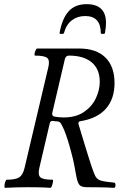

<svg xmlns="http://www.w3.org/2000/svg" viewBox="-20 -899 598 922"><path d="M4 3Q1 3 1.5 -7Q2 -17 5.5 -26.5Q9 -36 12 -36Q55 -36 72.5 -47.5Q90 -59 98 -93L212 -576Q220 -609 207 -620.5Q194 -632 148 -632Q145 -632 146 -640.5Q147 -649 151 -657.5Q155 -666 158 -666H360Q442 -666 486 -623Q530 -580 530 -500Q530 -424 488.5 -377Q447 -330 366 -317Q354 -315 357 -303Q368 -266 380 -226.5Q392 -187 402.5 -153.5Q413 -120 420 -99Q433 -60 440.5 -49Q448 -38 461 -33Q471 -29 490.5 -26.5Q510 -24 528 -22Q535 -21 534.5 -9Q534 3 527 3Q495 1 462.5 0.5Q430 0 398 0Q372 0 362.5 -10Q353 -20 347 -50Q344 -67 337.5 -101.5Q331 -136 323 -164Q306 -231 288 -275Q284 -284 280.5 -291Q277 -298 273 -305Q268 -314 257 -316Q252 -316 247 -316.5Q242 -317 237 -318Q222 -321 219 -307L169 -93Q161 -59 174 -47.5Q187 -36 232 -36Q236 -36 234.5 -26.5Q233 -17 229.5 -7Q226 3 222 3Q195 1 166 0.5Q137 0 113 0Q63 0 4 3ZM285 -335Q345 -335 383.5 -361.5Q422 -388 440.5 -427.5Q459 -467 459 -506Q459 -567 420.5 -599.5Q382 -632 311 -632Q297 -632 292 -617L231 -357Q228 -342 242 -339Q253 -337 264 -336Q275 -335 285 -335ZM266 -740Q278 -809 309 -844Q340 -879 396 -879Q489 -879 489 -789Q489 -776 487.5 -764.5Q486 -753 484 -740Q483 -736 473.5 -736Q464 -736 464 -740Q464 -822 389 -822Q352 -822 325 -801.5Q298 -781 287 -740Q286 -736 275.5 -736Q265 -736 266 -740Z"/></svg>

Font: Junicode Two Beta Condensed
Style: Italic
Weight: 400
Width: 3
Italic angle: -9°
Version: Version 1.053; ttfautohint (v1.8.4)